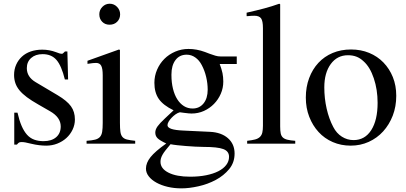

<svg xmlns="http://www.w3.org/2000/svg" viewBox="-20 -782 2210 1045"><path d="M333 -349.6Q314.5 -424.8 287.1 -456.1Q259.8 -487.3 211.9 -487.3Q172.9 -487.3 149.4 -466.3Q126 -445.3 126 -411.1Q126 -363.3 173.8 -335L293.9 -263.7Q344.7 -233.4 366.2 -203.6Q387.7 -173.8 387.7 -131.8Q387.7 -102.5 375 -76.2Q362.3 -49.8 341.3 -30.8Q320.3 -11.7 292 -0.5Q263.7 10.7 231.4 10.7Q213.9 10.7 193.4 8.3Q172.9 5.9 148.4 0Q128.9 -4.9 118.2 -6.8Q107.4 -8.8 97.7 -8.8Q87.9 -8.8 83 -5.9Q78.1 -2.9 72.3 4.9H57.6V-168.9H75.2Q85 -126 97.7 -96.7Q110.4 -67.4 127 -48.8Q143.6 -30.3 166 -22Q188.5 -13.7 216.8 -13.7Q260.7 -13.7 285.6 -35.2Q310.5 -56.6 310.5 -93.8Q310.5 -143.6 252 -176.8L187.5 -213.9Q151.4 -234.4 126.5 -252.9Q101.6 -271.5 85.9 -290.5Q70.3 -309.6 63.5 -330.1Q56.6 -350.6 56.6 -374Q56.6 -404.3 67.9 -429.7Q79.1 -455.1 99.1 -473.6Q119.1 -492.2 147.5 -502Q175.8 -511.7 210 -511.7Q249 -511.7 285.2 -498Q305.7 -489.3 316.4 -489.3Q320.3 -489.3 322.3 -491.2Q324.2 -493.2 332 -500L333 -502H346.7L350.6 -349.6Z M632.8 -509.8V-113.3Q632.8 -83 635.3 -64.9Q637.7 -46.9 646.5 -36.6Q655.3 -26.4 671.4 -22.5Q687.5 -18.6 715.8 -15.6V0H451.2V-15.6Q480.5 -17.6 497.6 -22Q514.6 -26.4 523.9 -36.6Q533.2 -46.9 536.1 -64.9Q539.1 -83 539.1 -113.3V-372.1Q539.1 -409.2 530.8 -424.3Q522.5 -439.5 502.9 -439.5Q495.1 -439.5 484.9 -438.5Q474.6 -437.5 463.9 -435.5L456.1 -434.6V-451.2L627.9 -512.7ZM577.1 -761.7Q600.6 -761.7 617.2 -744.6Q633.8 -727.5 633.8 -704.1Q633.8 -679.7 617.7 -663.6Q601.6 -647.5 576.2 -647.5Q551.8 -647.5 536.1 -663.6Q520.5 -679.7 520.5 -704.1Q520.5 -727.5 537.1 -744.6Q553.7 -761.7 577.1 -761.7Z M1175.8 -433.6Q1186.5 -405.3 1190.9 -384.3Q1195.3 -363.3 1195.3 -337.9Q1195.3 -302.7 1181.6 -271.5Q1168 -240.2 1144.5 -216.3Q1121.1 -192.4 1089.8 -178.2Q1058.6 -164.1 1022.5 -164.1Q1017.6 -164.1 1006.3 -165Q995.1 -166 980.5 -168L959 -170.9Q947.3 -168 935.5 -159.7Q923.8 -151.4 914.1 -141.1Q904.3 -130.9 897.9 -120.1Q891.6 -109.4 891.6 -100.6Q891.6 -87.9 912.6 -80.6Q933.6 -73.2 979.5 -71.3L1123 -64.5Q1184.6 -61.5 1220.7 -29.8Q1256.8 2 1256.8 53.7Q1256.8 102.5 1227.5 138.2Q1198.2 173.8 1154.3 197.3Q1110.4 220.7 1060.1 231.9Q1009.8 243.2 967.8 243.2Q927.7 243.2 892.6 234.9Q857.4 226.6 831.1 211.9Q804.7 197.3 789.6 177.7Q774.4 158.2 774.4 135.7Q774.4 104.5 799.3 73.2Q824.2 42 884.8 -1Q849.6 -17.6 837.4 -29.8Q825.2 -42 825.2 -60.5Q825.2 -77.1 837.4 -94.2Q849.6 -111.3 877 -136.7L924.8 -181.6Q868.2 -209 844.2 -243.7Q820.3 -278.3 820.3 -331.1Q820.3 -369.1 835 -402.8Q849.6 -436.5 874.5 -461.4Q899.4 -486.3 933.6 -501Q967.8 -515.6 1005.9 -515.6Q1050.8 -515.6 1095.7 -499L1121.1 -489.3Q1137.7 -483.4 1151.9 -479Q1166 -474.6 1182.6 -474.6H1268.6V-433.6ZM908.2 2.9Q891.6 22.5 880.9 36.1Q870.1 49.8 864.3 60.5Q858.4 71.3 856 80.1Q853.5 88.9 853.5 98.6Q853.5 135.7 897 157.7Q940.4 179.7 1014.6 179.7Q1062.5 179.7 1101.6 171.9Q1140.6 164.1 1168.5 149.9Q1196.3 135.7 1211.4 115.7Q1226.6 95.7 1226.6 71.3Q1226.6 41 1195.3 29.3Q1164.1 17.6 1088.9 17.6Q1068.4 17.6 1042.5 16.1Q1016.6 14.6 991.7 12.7Q966.8 10.7 944.8 8.3Q922.9 5.9 908.2 2.9ZM913.1 -373Q913.1 -333 921.4 -299.3Q929.7 -265.6 944.8 -241.7Q960 -217.8 981 -204.6Q1002 -191.4 1028.3 -191.4Q1065.4 -191.4 1087.9 -219.2Q1110.4 -247.1 1110.4 -293.9Q1110.4 -328.1 1102.1 -363.3Q1093.8 -398.4 1078.1 -427.7Q1064.5 -454.1 1043 -469.2Q1021.5 -484.4 996.1 -484.4Q957 -484.4 935.1 -455.1Q913.1 -425.8 913.1 -377Z M1322.3 -712.9Q1351.6 -719.7 1374.5 -725.1Q1397.5 -730.5 1418.5 -736.3Q1439.5 -742.2 1459 -748Q1478.5 -753.9 1500 -761.7L1504.9 -758.8V-93.8Q1504.9 -70.3 1507.8 -56.2Q1510.7 -42 1519.5 -33.7Q1528.3 -25.4 1544.4 -21.5Q1560.5 -17.6 1586.9 -15.6V0H1325.2V-15.6Q1351.6 -18.6 1368.2 -22.9Q1384.8 -27.3 1394.5 -36.6Q1404.3 -45.9 1407.7 -60.5Q1411.1 -75.2 1411.1 -97.7V-628.9Q1411.1 -668 1400.9 -682.1Q1390.6 -696.3 1364.3 -696.3Q1356.4 -696.3 1347.2 -695.8Q1337.9 -695.3 1329.1 -694.3H1322.3Z M1890.6 -512.7Q1944.3 -512.7 1989.3 -494.1Q2034.2 -475.6 2066.9 -441.9Q2099.6 -408.2 2118.2 -362.3Q2136.7 -316.4 2136.7 -260.7Q2136.7 -202.1 2117.7 -152.8Q2098.6 -103.5 2065.4 -66.9Q2032.2 -30.3 1986.8 -9.8Q1941.4 10.7 1888.7 10.7Q1835.9 10.7 1791 -8.8Q1746.1 -28.3 1713.9 -63.5Q1681.6 -98.6 1663.1 -146.5Q1644.5 -194.3 1644.5 -251Q1644.5 -308.6 1662.6 -356.9Q1680.7 -405.3 1712.9 -439.9Q1745.1 -474.6 1790.5 -493.7Q1835.9 -512.7 1890.6 -512.7ZM1874 -481.4Q1815.4 -481.4 1780.3 -433.6Q1745.1 -385.7 1745.1 -306.6Q1745.1 -247.1 1757.8 -190.9Q1770.5 -134.8 1793.9 -90.8Q1811.5 -56.6 1840.8 -38.1Q1870.1 -19.5 1904.3 -19.5Q1965.8 -19.5 2000.5 -73.7Q2035.2 -127.9 2035.2 -222.7Q2035.2 -293.9 2014.6 -355.5Q1994.1 -417 1959 -448.2Q1940.4 -465.8 1919.9 -473.6Q1899.4 -481.4 1874 -481.4Z"/></svg>

Font: BabelStone Tibetan
Style: Regular
Weight: 400
Designer: Christopher J. Fynn
Foundry: BabelStone
Version: Version 10.011 October 1, 2023